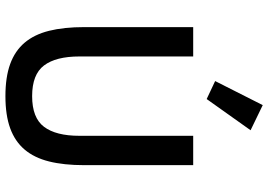

<svg xmlns="http://www.w3.org/2000/svg" viewBox="-164 -838 1013 726"><g transform="rotate(90 343.0 -474.5)"><path d="M193 -698V-268Q193 -179 227 -134Q261 -89 343 -89Q425 -89 459 -134Q493 -179 493 -268V-698H604V-286Q604 -209 590 -153Q576 -97 545 -60.5Q514 -24 464.5 -6Q415 12 343 12Q271 12 221.5 -6Q172 -24 141 -60.5Q110 -97 96 -153Q82 -209 82 -286V-698ZM354 -749 286 -781 377 -961 472 -915Z"/></g></svg>

Font: IBM Plex Sans Thai Medium
Style: Regular
Weight: 500
Designer: Mike Abbink, Paul van der Laan, Pieter van Rosmalen, Ben Mitchell, Mark Frömberg
Foundry: Bold Monday
Version: Version 1.1